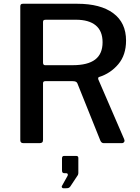

<svg xmlns="http://www.w3.org/2000/svg" viewBox="-20 -762 744 1022"><path d="M643 -13Q643 -8 639 -4Q635 0 629 0H532Q520 0 514 -14L392 -318Q388 -330 367 -330H221Q209 -330 209 -319V-18Q209 -8 204.5 -4Q200 0 190 0H105Q96 0 92 -4Q88 -8 88 -16V-727Q88 -735 91 -738.5Q94 -742 102 -742H391Q515 -742 583 -691.5Q651 -641 651 -546Q651 -469 609.5 -420Q568 -371 507 -352Q501 -350 503 -340L641 -21Q643 -15 643 -13ZM526 -537Q526 -597 489.5 -627Q453 -657 384 -657H225Q216 -657 212.5 -654.5Q209 -652 209 -645V-429Q209 -415 220 -415H367Q447 -415 486.5 -445Q526 -475 526 -537ZM310 227 338 177Q341 173 341 168Q341 160 332 160H324Q316 160 313 156.5Q310 153 310 145V81Q310 68 321 68H386Q397 68 397 79V160Q397 163 396 165Q395 167 395 169L354 231Q350 236 345.5 238Q341 240 332 240H317Q312 240 309.5 235.5Q307 231 310 227Z"/></svg>

Font: Libre Franklin Medium
Style: Regular
Weight: 500
Designer: Pablo Impallari, Rodrigo Fuenzalida
Foundry: Impallari Type
Version: Version 1.002; ttfautohint (v1.5)